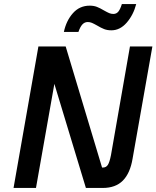

<svg xmlns="http://www.w3.org/2000/svg" viewBox="-20 -930 774 950"><path d="M734 -700 636 -145Q624 -73 588 -36.5Q552 0 488 0H405L249 -515L158 0H47L170 -700H305L485 -101H489Q505 -101 513.5 -114Q522 -127 529 -162L623 -700ZM424 -902Q444 -902 459.5 -896Q475 -890 495 -878Q511 -869 520.5 -865Q530 -861 541 -861Q556 -861 565.5 -872.5Q575 -884 583 -910H654Q640 -856 607 -818Q574 -780 531 -780Q511 -780 495.5 -786Q480 -792 460 -804Q444 -813 434.5 -817Q425 -821 414 -821Q399 -821 388 -809.5Q377 -798 368 -772H296Q308 -828 341 -865Q374 -902 424 -902Z"/></svg>

Font: KoHo SemiBold
Style: Italic
Weight: 600
Italic angle: -10°
Version: Version 1.000; ttfautohint (v1.6)